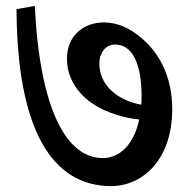

<svg xmlns="http://www.w3.org/2000/svg" viewBox="-20 -654 646 651"><path d="M357 -23C462 -23 564 -111 564 -284C564 -380 530 -471 450 -533C418 -558 378 -578 333 -578C260 -578 207 -530 207 -455C207 -361 280 -294 372 -266C398 -257 426 -251 452 -249C434 -164 386 -118 328 -118C206 -118 115 -282 98 -634L36 -623C38 -215 156 -23 357 -23ZM317 -438C317 -477 339 -503 371 -503C427 -503 460 -441 460 -328C460 -317 460 -308 459 -299C377 -314 317 -366 317 -438Z"/></svg>

Font: Noto Serif Devanagari SemiBold
Style: Regular
Weight: 600
Designer: Universal Thirst, Indian Type Foundry and the Monotype Design Team
Foundry: Monotype Imaging Inc.
Version: Version 2.004